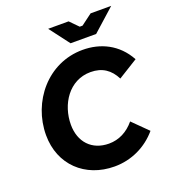

<svg xmlns="http://www.w3.org/2000/svg" viewBox="-161 -1020 1035 1156"><g transform="rotate(-20 356.5 -442.0)"><path d="M375 16C484 16 582 -32 650 -112L554 -207C510 -154 454 -125 390 -125C280 -125 212 -200 212 -310C212 -440 293 -568 431 -568C506 -568 555 -533 587 -470L713 -548C651 -662 544 -710 432 -710C208 -710 50 -516 50 -302C50 -113 186 16 375 16ZM378 -772H542L685 -900H553L482 -847H464L412 -900H281Z"/></g></svg>

Font: Fixel Display 20240404
Style: Bold Italic
Weight: 700
Italic angle: -10°
Designer: AlfaBravo + MacPaw
Foundry: Kyrylo Tkachov, Marchela Mozhyna, Serhii Makarenko, Maria Weinstein, Zakhar Kryvoshyya
Version: Version 1.211;Glyphs 3.2 (3225)